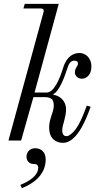

<svg xmlns="http://www.w3.org/2000/svg" viewBox="-20 -732 530 1000"><path d="M86 231 94 248C155 224 218 178 218 98C218 58 192 40 163 40C139 40 118 57 118 84C118 103 130 122 155 122C158 122 164 122 170 124C177 129 179 135 179 141C179 184 130 213 86 231ZM24 0H90L154 -226H214C254 -226 260 -207 260 -181C260 -147 236 -116 236 -68C236 -8 273 12 308 12C375 12 423 -92 452 -176L432 -182C416 -140 390 -64 350 -34C337 -24 333 -23 325 -23C308 -23 304 -41 304 -53C304 -81 324 -119 324 -162C324 -209 289 -235 258 -238L259 -243C287 -254 318 -334 331 -377C338 -399 347 -416 367 -416C382 -416 386 -410 386 -400C386 -394 383 -389 379 -383C375 -377 370 -367 370 -356C370 -333 390 -322 406 -322C434 -322 456 -347 456 -384C456 -402 454 -415 440 -434C433 -444 414 -456 394 -456C366 -456 328 -442 309 -379C292 -324 262 -250 223 -250H160L286 -712H109L102 -688H190C205 -688 211 -683 206 -666Z"/></svg>

Font: Old Standard
Style: Italic
Weight: 400
Italic angle: -15.2°
Designer: Alexey Kryukov <alexios@thessalonica.org.ru>
Version: Version 2.0